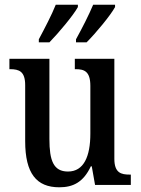

<svg xmlns="http://www.w3.org/2000/svg" viewBox="-20 -786 598 816"><path d="M303 -619V-606H348C388 -646 450 -721 469 -756V-766H376C357 -721 330 -668 303 -619ZM145 -619V-606H190C229 -646 292 -721 311 -756V-766H217C199 -721 171 -668 145 -619ZM232 10C290 10 334 -11 366 -79H370L384 0H536V-44H531C495 -44 466 -51 466 -111V-536H298V-492H301C337 -492 364 -484 364 -421V-218C364 -121 336 -57 269 -57C207 -57 190 -104 190 -195V-536H20V-492H23C62 -492 87 -482 87 -424V-186C87 -49 135 10 232 10Z"/></svg>

Font: Noto Serif Condensed Medium
Style: Regular
Weight: 500
Width: 3
Designer: Monotype Design Team
Foundry: Monotype Imaging Inc.
Version: Version 2.015